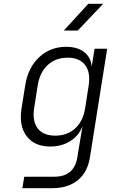

<svg xmlns="http://www.w3.org/2000/svg" viewBox="-20 -805 640 1005"><path d="M97 180 107 120H264Q369 120 385 17L394 -38L412 -145Q393 -95 348 -66.5Q303 -38 243 -38Q160 -38 119 -93Q78 -148 93 -239L112 -358Q126 -450 184.5 -505Q243 -560 326 -560Q385 -560 420.5 -532.5Q456 -505 460 -456L475 -550H541L451 17Q439 96 387.5 138Q336 180 253 180ZM269 -95Q332 -95 374 -133.5Q416 -172 426 -241L444 -356Q455 -425 426 -464Q397 -503 334 -503Q271 -503 229.5 -464.5Q188 -426 177 -356L159 -241Q148 -172 177 -133.5Q206 -95 269 -95ZM314 -645 442 -785H520L387 -645Z"/></svg>

Font: NKDuy Mono ExtraLight
Style: Italic
Weight: 200
Italic angle: -9°
Monospace: yes
Designer: NKDuy
Foundry: NKDuy
Version: Version 2.251; ttfautohint (v1.8.4.7-5d5b)